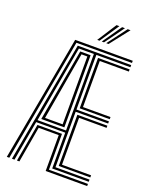

<svg xmlns="http://www.w3.org/2000/svg" viewBox="-174 -1060 907 1152"><g transform="rotate(20 279.0 -484.0)"><path d="M16.6 0 162 -800H529.6V-786.2H175L32.5 0ZM49.3 0 188.5 -772.5H529.6V-758.7H312.2V-409.5H519.6V-395.7H312.2V-41.3H529.6V-27.5H296.4V-256.2H110.8L65.5 0ZM81.3 0 123.9 -242.8H280.5V-13.8H529.6V0H264.7V-229.1H136.6L96.8 0ZM114.2 -270H296.4V-758.7H200.9ZM133.2 -284.2 214.3 -744.9H280.5V-284.2ZM152.2 -297.9H264.7V-731.2H227.3ZM328 -423.3V-744.9H529.6V-731.2H343.9V-437H519.6V-423.3ZM328 -55.1V-381.9H519.6V-368.2H343.9V-68.8H529.6V-55.1ZM286.2 -845 365 -967.8H383.2L301 -845ZM343.8 -845 436.3 -967.8H454.5L358.6 -845ZM315.2 -845 400.7 -967.8H418.9L329.7 -845Z"/></g></svg>

Font: Big Shoulders Inline Text Thin
Style: Regular
Weight: 100
Designer: Patric King
Foundry: XO Type Co
Version: Version 2.002